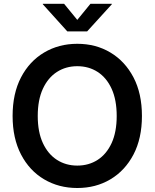

<svg xmlns="http://www.w3.org/2000/svg" viewBox="-20 -965 802 996"><path d="M380.9 10.3Q285.2 10.3 209 -34.7Q132.8 -79.6 89.1 -163.6Q45.4 -247.6 45.4 -363.3Q45.4 -480 89.1 -563.7Q132.8 -647.5 209 -692.6Q285.2 -737.8 380.9 -737.8Q477.1 -737.8 552.7 -692.6Q628.4 -647.5 672.4 -563.7Q716.3 -480 716.3 -363.3Q716.3 -247.1 672.4 -163.3Q628.4 -79.6 552.7 -34.7Q477.1 10.3 380.9 10.3ZM380.9 -106Q440.4 -106 486.6 -135.7Q532.7 -165.5 559.1 -222.9Q585.4 -280.3 585.4 -363.3Q585.4 -446.8 559.1 -504.4Q532.7 -562 486.6 -591.8Q440.4 -621.6 380.9 -621.6Q321.8 -621.6 275.4 -591.8Q229 -562 202.4 -504.4Q175.8 -446.8 175.8 -363.3Q175.8 -280.3 202.4 -222.9Q229 -165.5 275.4 -135.7Q321.8 -106 380.9 -106ZM312.5 -945.3 380.9 -861.8 449.2 -945.3H560.1V-942.9L432.1 -802.2H329.1L202.1 -942.9V-945.3Z"/></svg>

Font: Inter 20pt SemiBold
Style: Regular
Weight: 600
Version: Version 4.001;git-66647c0bb